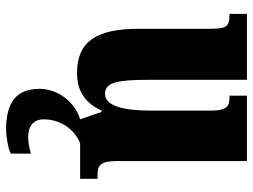

<svg xmlns="http://www.w3.org/2000/svg" viewBox="-118 -458 814 617"><g transform="rotate(90 288.5 -149.0)"><path d="M214 10C273 10 311 -17 335 -69H339L363 0C313 14 265 67 265 130C265 205 308 238 397 238C414 238 456 232 473 223V158C453 164 435 167 420 167C387 167 363 152 363 117C363 54 405 13 440 0H554V-56H544C515 -56 497 -60 497 -118V-536H287V-480H290C319 -480 335 -475 335 -418V-230C335 -138 320 -80 281 -80C243 -80 236 -123 236 -222V-536H24V-480H27C70 -480 72 -466 72 -409V-188C72 -54 112 10 214 10Z"/></g></svg>

Font: Noto Serif Ethiopic ExtraCondensed Black
Style: Regular
Weight: 900
Width: 2
Designer: Monotype Design Team
Foundry: Monotype Imaging Inc.
Version: Version 2.102